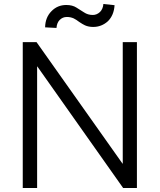

<svg xmlns="http://www.w3.org/2000/svg" viewBox="-20 -940 800 962"><path d="M597 2 167 -607H166V2H94V-729H163L594 -120H595V-729H666V2ZM238 -884Q268 -915 312 -915Q343 -915 363 -902L401 -878Q420 -865 445 -865Q465 -865 481 -880Q496 -895 498 -920L554 -914Q551 -864 521 -834Q489 -805 447 -805Q424 -805 406 -813Q395 -818 377 -830Q363 -841 349 -848Q333 -855 315 -855Q294 -855 279 -840Q265 -826 263 -800L206 -803Q207 -853 238 -884Z"/></svg>

Font: Sinter Normal
Style: Regular
Weight: 350
Foundry: Adobe & rsms
Version: Version 1.000